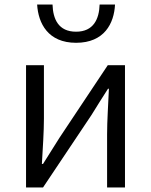

<svg xmlns="http://www.w3.org/2000/svg" viewBox="-20 -828 666 848"><path d="M95 0H170L384 -320C404 -353 436 -403 457 -436H461C458 -366 453 -294 453 -235V0H532V-540H456L243 -220C223 -187 190 -137 170 -104H165C169 -174 174 -247 174 -304V-540H95ZM316 -639C441 -639 484 -725 488 -808H420C418 -744 393 -688 316 -688C238 -688 214 -744 212 -808H144C149 -725 192 -639 316 -639Z"/></svg>

Font: Noto Sans CJK JP DemiLight
Style: Regular
Weight: 350
Designer: Ryoko NISHIZUKA (kana & ideographs); Paul D. Hunt (Latin, Greek & Cyrillic); Wenlong ZHANG (bopomofo); Sandoll Communica
Foundry: Adobe Systems Incorporated
Version: Version 1.004;PS 1.004;hotconv 1.0.82;makeotf.lib2.5.63406